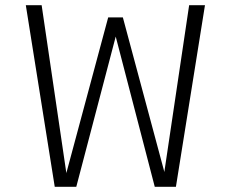

<svg xmlns="http://www.w3.org/2000/svg" viewBox="-20 -720 890 740"><path d="M191 0 79.5 -700H140.5L234.5 -61.5L236 -52L236.5 -56L397 -653H453.5L613 -59L613.5 -56.5L614 -61.5L709 -700H770L658 0H576.5L426 -579L274 0Z"/></svg>

Font: League Mono Wide UltraLight
Style: Regular
Weight: 200
Width: 8
Designer: Tyler Finck
Foundry: The League of Moveable Type / Tyler Finck
Version: Version 2.210